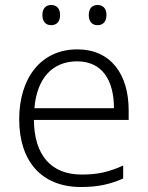

<svg xmlns="http://www.w3.org/2000/svg" viewBox="-20 -740 592 770"><path d="M150 -680C150 -654 163 -639 185 -639C208 -639 221 -654 221 -680C221 -705 208 -720 185 -720C163 -720 150 -705 150 -680ZM336 -680C336 -654 349 -639 371 -639C394 -639 407 -654 407 -680C407 -705 394 -720 371 -720C349 -720 336 -705 336 -680ZM290 -542C142 -542 57 -424 57 -262C57 -95 145 10 305 10C373 10 421 -1 474 -24V-76C415 -50 373 -40 307 -40C185 -40 117 -118 116 -259H496V-298C496 -440 426 -542 290 -542ZM289 -494C390 -494 437 -418 437 -306H118C128 -427 191 -494 289 -494Z"/></svg>

Font: Noto Sans Malayalam Light
Style: Regular
Weight: 300
Designer: Jelle Bosma - Monotype Design Team
Foundry: Monotype Imaging Inc.
Version: Version 2.104